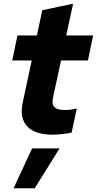

<svg xmlns="http://www.w3.org/2000/svg" viewBox="-20 -720 522 1035"><path d="M46 0ZM103 -170Q115 -227 127 -282Q139 -337 151 -394H46Q53 -428 60 -461.5Q67 -495 74 -529H179Q187 -563 193.5 -597Q200 -631 208 -665Q250 -674 291 -682.5Q332 -691 374 -700Q365 -657 355.5 -614.5Q346 -572 337 -529H482Q475 -495 468 -461.5Q461 -428 454 -394H309Q298 -344 287.5 -294.5Q277 -245 266 -195Q258 -159 273.5 -143Q289 -127 328 -127Q346 -127 361 -129Q376 -131 394 -135Q387 -103 380 -70Q373 -37 366 -5Q347 -1 317 2.5Q287 6 263 6Q253 6 244 5.5Q235 5 227 4Q152 -4 119 -48Q86 -92 103 -170ZM153 80H301L167 295H53Z"/></svg>

Font: Rosa Sans Black
Style: Italic
Weight: 900
Italic angle: -12°
Designer: Pentagram / MCKL
Foundry: Pentagram / MCKL
Version: Version 1.005;September 16, 2019;FontCreator 11.5.0.2425 64-